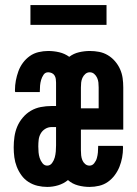

<svg xmlns="http://www.w3.org/2000/svg" viewBox="-20 -729 540 757"><path d="M166 8Q147 8 128 3.5Q109 -1 92.5 -11.5Q76 -22 64.5 -38Q53 -54 46 -72Q39 -90 36.5 -109Q34 -128 34 -148Q34 -169 37 -190Q40 -211 48 -230Q56 -249 70 -265.5Q84 -282 102 -292.5Q120 -303 141 -307Q162 -311 183 -311H201V-403Q201 -410 200 -417.5Q199 -425 195 -431.5Q191 -438 184 -441Q177 -444 170 -444Q158 -444 151.5 -434Q145 -424 142 -413.5Q139 -403 138 -392Q137 -381 137 -369V-366H40Q39 -368 39 -370Q39 -372 39 -374Q39 -393 42.5 -411.5Q46 -430 52.5 -448Q59 -466 70.5 -481.5Q82 -497 97.5 -508Q113 -519 132 -523.5Q151 -528 170 -528Q192 -528 213.5 -523Q235 -518 253 -505Q270 -518 291.5 -523Q313 -528 334 -528Q353 -528 371 -524.5Q389 -521 405 -511.5Q421 -502 433.5 -487.5Q446 -473 453.5 -456Q461 -439 463.5 -421Q466 -403 466 -384V-218H299V-136Q299 -126 300 -116.5Q301 -107 304.5 -98Q308 -89 315.5 -82.5Q323 -76 333 -76Q344 -76 351.5 -85.5Q359 -95 362 -106Q365 -117 366 -128Q367 -139 367 -151V-154H464Q465 -152 465 -150Q465 -148 465 -146Q465 -127 461.5 -108Q458 -89 451 -71.5Q444 -54 432.5 -38.5Q421 -23 405.5 -12Q390 -1 371 3.5Q352 8 333 8Q310 8 287.5 2Q265 -4 248 -19Q231 -5 209.5 1.5Q188 8 166 8ZM299 -302H369V-384Q369 -394 368 -403.5Q367 -413 363 -422Q359 -431 351.5 -437.5Q344 -444 334 -444Q324 -444 316.5 -437.5Q309 -431 305 -422Q301 -413 300 -403.5Q299 -394 299 -384ZM166 -76Q178 -76 185.5 -86.5Q193 -97 196 -108.5Q199 -120 200 -132Q201 -144 201 -156V-228H183Q170 -228 158.5 -221Q147 -214 140.5 -202.5Q134 -191 132.5 -178Q131 -165 131 -152Q131 -140 132 -128.5Q133 -117 136.5 -106Q140 -95 147.5 -85.5Q155 -76 166 -76ZM100 -631V-709H400V-631Z"/></svg>

Font: Iosevka Fixed
Style: Bold
Weight: 700
Monospace: yes
Designer: Belleve Invis
Foundry: Belleve Invis
Version: Version 32.3.0